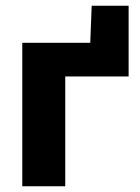

<svg xmlns="http://www.w3.org/2000/svg" viewBox="-20 -648 487 668"><path d="M57.5 0V-499H294L299 -628H427.5V-382H207V0Z"/></svg>

Font: Heraclito
Style: Bold
Weight: 700
Designer: Kostas Bartsokas (font) & Cristiano Sobral (main changes)
Foundry: Kostas Bartsokas (font) & Cristiano Sobral (main changes)
Version: Version 1.00;July 8, 2020;FontCreator 13.0.0.2655 64-bit